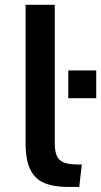

<svg xmlns="http://www.w3.org/2000/svg" viewBox="-20 -758 413 784"><path d="M258.8 -470.2H373V-356.9H258.8ZM84.5 -173.3V-738.3H203.6V-174.3Q203.6 -141.1 211.9 -121.8Q220.2 -102.5 240.7 -94.5Q261.2 -86.4 297.9 -86.4H314L303.7 5.4H257.8Q200.2 5.4 161.6 -10.5Q123 -26.4 103.8 -65.2Q84.5 -104 84.5 -173.3Z"/></svg>

Font: Monda SemiBold
Style: Regular
Weight: 600
Designer: Vernon Adams
Foundry: Vernon Adams
Version: Version 2.200